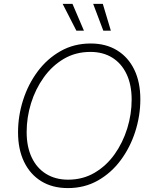

<svg xmlns="http://www.w3.org/2000/svg" viewBox="-20 -962 788 992"><path d="M330.6 9.8Q251 9.8 193.4 -25.6Q135.7 -61 104.5 -125.7Q73.2 -190.4 73.2 -278.3Q73.2 -363.3 99.4 -445.1Q125.5 -526.9 174.6 -592.8Q223.6 -658.7 293 -698Q362.3 -737.3 448.7 -737.3Q527.3 -737.3 585 -701.9Q642.6 -666.5 673.8 -602.1Q705.1 -537.6 705.1 -449.2Q705.1 -364.7 679 -282.7Q652.8 -200.7 604 -134.8Q555.2 -68.8 486.1 -29.5Q417 9.8 330.6 9.8ZM332 -33.7Q408.2 -33.7 469 -69.6Q529.8 -105.5 572.3 -165.3Q614.7 -225.1 637.5 -298.6Q660.2 -372.1 660.2 -447.3Q660.2 -523.9 634 -579.1Q607.9 -634.3 560.1 -664.1Q512.2 -693.8 447.3 -693.8Q370.6 -693.8 309.8 -658Q249 -622.1 206.1 -562Q163.1 -502 140.4 -428.7Q117.7 -355.5 117.7 -279.8Q117.7 -204.1 143.8 -148.7Q169.9 -93.3 218.3 -63.5Q266.6 -33.7 332 -33.7ZM513.7 -803.7 461.4 -941.9H511.2L552.7 -803.7ZM374.5 -803.7 303.7 -941.9H354.5L413.6 -803.7Z"/></svg>

Font: Inter 16pt ExtraLight
Style: Italic
Weight: 250
Italic angle: -9.3988°
Version: Version 4.001;git-66647c0bb